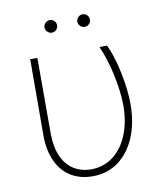

<svg xmlns="http://www.w3.org/2000/svg" viewBox="-79 -747 709 822"><g transform="rotate(-10 275.5 -336.0)"><path d="M112.3 -530.3V-200.2Q112.8 -141.6 130.9 -101.6Q148.9 -61.5 181.2 -41.3Q213.4 -21 255.9 -20.5Q311.5 -20.5 353 -52.2Q394.5 -84 417 -140.1Q439.5 -196.3 439.5 -267.6Q438.5 -330.1 422.6 -403.1Q406.7 -476.1 381.8 -530.3H415Q438 -484.4 454.3 -407Q470.7 -329.6 470.7 -265.6Q470.7 -187.5 445.1 -124.8Q419.4 -62 371.3 -26.1Q323.2 9.8 257.8 9.8Q204.6 9.8 164.6 -14.4Q124.5 -38.6 102.3 -86.2Q80.1 -133.8 80.1 -201.2L81.1 -530.3ZM165 -653.3Q165 -664.6 173.3 -672.6Q181.6 -680.7 192.4 -680.7Q204.1 -680.7 211.9 -672.6Q219.7 -664.6 219.7 -653.3Q219.7 -642.1 211.9 -634Q204.1 -626 192.4 -626Q181.6 -626 173.3 -634.3Q165 -642.6 165 -653.3ZM307.6 -653.3Q307.6 -664.6 315.9 -672.6Q324.2 -680.7 335 -680.7Q346.7 -680.7 354.5 -672.6Q362.3 -664.6 362.3 -653.3Q362.3 -642.1 354.5 -634Q346.7 -626 335 -626Q324.2 -626 315.9 -634.3Q307.6 -642.6 307.6 -653.3Z"/></g></svg>

Font: Pretendard Thin
Style: Regular
Weight: 100
Designer: Base glyphs from Inter by Rasmus Andersson; Hangeul glyphs from Noto Sans CJK(Source Han Sans) by Jang Soo-young and Kan
Foundry: Kil Hyung-jin
Version: Version 1.309